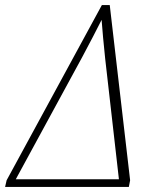

<svg xmlns="http://www.w3.org/2000/svg" viewBox="-67 -734 625 754"><path d="M-47 0H439L444 -26L364 -714H333L-41 -26ZM-5 -30 256 -510C286 -566 314 -620 332 -656C335 -614 340 -562 346 -504L400 -30Z"/></svg>

Font: Noto Serif Condensed ExtraLight
Style: Italic
Weight: 200
Width: 3
Italic angle: -12°
Designer: Monotype Design Team
Foundry: Monotype Imaging Inc.
Version: Version 2.013